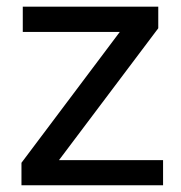

<svg xmlns="http://www.w3.org/2000/svg" viewBox="-20 -548 536 568"><path d="M462.4 -74.2V0H78.1V-74.2ZM448.2 -464.4 98.6 0H43.5V-66.4L390.6 -528.3H448.2ZM408.2 -528.3V-453.6H47.4V-528.3Z"/></svg>

Font: RobotoDEMO
Style: Regular
Weight: 400
Designer: Christian Robertson
Foundry: Google
Version: Version 2.136